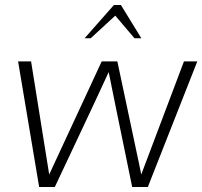

<svg xmlns="http://www.w3.org/2000/svg" viewBox="-20 -746 807 766"><path d="M136.2 0 52.2 -501H104Q151.9 -200.2 176.3 -49.8L385.7 -501H448.2L535.6 -88.9L543.5 -49.8Q571.8 -125 628.7 -275.4Q685.5 -425.8 713.9 -501H767.1L569.8 0H507.3Q497.1 -50.8 477.8 -144Q458.5 -237.3 442.9 -313.7Q427.2 -390.1 413.6 -458.5Q372.6 -368.7 295.2 -204.8Q217.8 -41 198.7 0ZM317.4 -593.3 434.6 -726.1H462.4L543.9 -593.3H516.6L439.9 -683.6L341.8 -593.3Z"/></svg>

Font: Muli
Style: ExtraLightItalic
Weight: 200
Italic angle: -7°
Designer: Vernon Adams
Foundry: newtypography
Version: Version 2.0; ttfautohint (v1.00rc1.2-2d82) -l 8 -r 50 -G 200